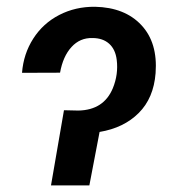

<svg xmlns="http://www.w3.org/2000/svg" viewBox="-20 -559 523 579"><path d="M216.3 -225.6Q293 -227.1 320.3 -293Q337.4 -335 332 -378.4Q328.1 -410.2 309.1 -427.2Q290 -444.3 258.8 -444.3Q221.2 -445.3 195.6 -417.2Q169.9 -389.2 161.1 -339.8L46.4 -339.4Q50.8 -396.5 80.3 -442.6Q109.9 -488.8 158.7 -513.9Q207.5 -539.1 266.6 -538.6Q356.4 -536.6 406.2 -483.4Q456.1 -430.2 449.2 -338.4Q443.4 -263.2 398.4 -218.3Q353.5 -173.3 280.3 -161.1L249.5 0H133.8L172.9 -226.6Z"/></svg>

Font: Roboto Medium
Style: Italic
Weight: 500
Italic angle: -12°
Designer: Google
Version: Version 2.134; 2016